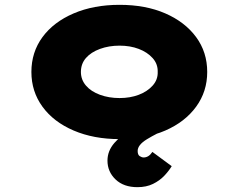

<svg xmlns="http://www.w3.org/2000/svg" viewBox="-20 -566 972 795"><path d="M549 209Q492 209 458.5 177Q425 145 425 99Q425 59 453.5 26Q482 -7 535 -38.5Q588 -70 661 -103L685 -39Q627 -13 588.5 10.5Q550 34 550 59Q550 75 558.5 80.5Q567 86 575 86Q585 86 594 80.5Q603 75 611 63L691 122Q679 142 660 162Q641 182 613.5 195.5Q586 209 549 209ZM475 10Q368 10 285 -25.5Q202 -61 156 -124Q110 -187 110 -268Q110 -350 156 -412.5Q202 -475 285 -510.5Q368 -546 475 -546Q583 -546 664.5 -510.5Q746 -475 792 -412.5Q838 -350 838 -268Q838 -187 792 -124Q746 -61 664.5 -25.5Q583 10 475 10ZM475 -160Q519 -160 554.5 -173.5Q590 -187 612 -211.5Q634 -236 633 -268Q634 -301 612 -325.5Q590 -350 554.5 -363.5Q519 -377 475 -377Q431 -377 394 -363.5Q357 -350 336 -326Q315 -302 315 -268Q315 -236 336 -211.5Q357 -187 394 -173.5Q431 -160 475 -160Z"/></svg>

Font: Lexend Tera Black
Style: Regular
Weight: 900
Version: Version 1.007